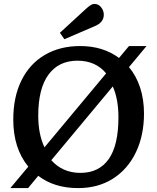

<svg xmlns="http://www.w3.org/2000/svg" viewBox="-20 -950 805 984"><path d="M33 14 125 -96Q48 -190 48 -337Q48 -453 90 -538Q132 -623 209.5 -668.5Q287 -714 391 -714Q508 -714 590 -653L641 -714H731L641 -606Q678 -562 698 -501.5Q718 -441 718 -368Q718 -256 676.5 -169.5Q635 -83 559 -34.5Q483 14 380 14Q319 14 267.5 -2Q216 -18 176 -49L124 14ZM208 -195 524 -574Q470 -639 377 -639Q281 -639 228.5 -567.5Q176 -496 176 -357Q176 -262 208 -195ZM392 -64Q487 -64 537 -134.5Q587 -205 587 -349Q587 -442 558 -507L243 -129Q270 -98 307.5 -81Q345 -64 392 -64ZM310 -749 287 -782 422 -906Q448 -930 463 -930Q485 -930 498.5 -912.5Q512 -895 512 -875Q512 -835 466 -816Z"/></svg>

Font: Literata Medium
Style: Regular
Weight: 500
Designer: Latin by Veronika Burian and Jose Scaglione. Greek by Irene Vlachou. Cyrillic by Vera Evstafieva.
Foundry: TypeTogether
Version: Version 3.103; ttfautohint (v1.8.4.7-5d5b);gftools[0.9.29]